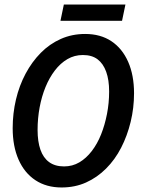

<svg xmlns="http://www.w3.org/2000/svg" viewBox="-20 -816 640 848"><path d="M252 12Q185 12 136.5 -20Q88 -52 62 -111Q36 -170 36 -250Q36 -315 50.5 -376.5Q65 -438 93 -490.5Q121 -543 160 -582.5Q199 -622 248.5 -644Q298 -666 356 -666Q424 -666 472 -634Q520 -602 546 -543Q572 -484 572 -404Q572 -339 557 -277.5Q542 -216 515 -163.5Q488 -111 448.5 -71.5Q409 -32 360 -10Q311 12 252 12ZM263 -81Q300 -81 330.5 -99Q361 -117 385.5 -149Q410 -181 426.5 -222.5Q443 -264 452.5 -312.5Q462 -361 462 -412Q462 -463 449 -499Q436 -535 411 -554Q386 -573 346 -573Q309 -573 278 -555Q247 -537 222.5 -505Q198 -473 181 -431.5Q164 -390 155 -341.5Q146 -293 146 -242Q146 -191 158.5 -155Q171 -119 197 -100Q223 -81 263 -81ZM247 -724 262 -796H534L519 -724Z"/></svg>

Font: Source Code Pro ExtraLight SemiBold
Style: Italic
Weight: 600
Italic angle: -11°
Monospace: yes
Version: Version 1.016;hotconv 1.0.116;makeotfexe 2.5.65601